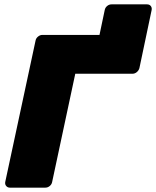

<svg xmlns="http://www.w3.org/2000/svg" viewBox="-20 -860 716 880"><path d="M654 -840Q665 -840 671 -832.5Q677 -825 675 -814L619 -548Q616 -537 607 -529.5Q598 -522 587 -522H325L219 -26Q217 -15 208 -7.5Q199 0 188 0H25Q15 0 8.5 -7.5Q2 -15 4 -26L143 -674Q145 -685 154.5 -692.5Q164 -700 174 -700H436L460 -814Q462 -825 471 -832.5Q480 -840 491 -840Z"/></svg>

Font: Rubik Light ExtraBold
Style: Italic
Weight: 800
Italic angle: -12°
Version: Version 2.104